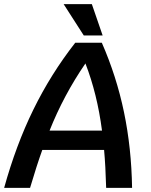

<svg xmlns="http://www.w3.org/2000/svg" viewBox="-62 -906 729 926"><path d="M440 -183H142Q115 -108 83 0H-42Q15 -206 99 -377.5Q183 -549 301 -700H429Q500 -538 536 -365Q572 -192 575 0H450Q447 -107 440 -183ZM430 -276Q407 -453 350 -600Q245 -447 177 -276ZM245 -886H381L433 -735H342Z"/></svg>

Font: Krub SemiBold
Style: Italic
Weight: 600
Italic angle: -8°
Designer: Ekaluck Peanpanawate
Foundry: Cadson Demak Co.,Ltd.
Version: Version 1.000; ttfautohint (v1.6)